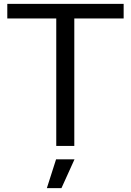

<svg xmlns="http://www.w3.org/2000/svg" viewBox="-20 -760 681 1000"><path d="M272 70H368L300 220H224ZM273 -664H18V-740H624V-664H367V0H273Z"/></svg>

Font: Encode Sans Wide
Style: Regular
Weight: 400
Designer: Pablo Impallari, Andres Torresi
Foundry: Pablo Impallari, Andres Torresi
Version: Version 1.000; ttfautohint (v1.00) -l 8 -r 50 -G 200 -x 14 -